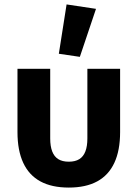

<svg xmlns="http://www.w3.org/2000/svg" viewBox="-20 -836 622 868"><path d="M207 -525V-210Q207 -175 216 -151.5Q225 -128 243.5 -116.5Q262 -105 291 -105Q320 -105 338.5 -116.5Q357 -128 366 -151.5Q375 -175 375 -210V-525H523V-239Q523 -156 497 -100Q471 -44 419.5 -16Q368 12 291 12Q214 12 162.5 -16Q111 -44 85 -100Q59 -156 59 -239V-525ZM414 -796 341 -579 246 -593 281 -816Z"/></svg>

Font: IBM Plex Sans Var
Style: Regular
Weight: 400
Designer: Mike Abbink, Paul van der Laan, Pieter van Rosmalen
Foundry: Bold Monday
Version: Version 3.000